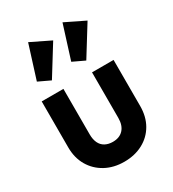

<svg xmlns="http://www.w3.org/2000/svg" viewBox="-192 -895 911 1011"><g transform="rotate(-30 264.0 -389.5)"><path d="M264 10Q200 10 150.5 -17Q101 -44 73 -92Q45 -140 45 -203V-483H177V-206Q177 -176 187 -154.5Q197 -133 217 -122Q237 -111 264 -111Q305 -111 328 -136Q351 -161 351 -206V-483H482V-203Q482 -139 454.5 -91Q427 -43 377.5 -16.5Q328 10 264 10ZM147 -552 75 -586 139 -789 258 -731ZM356 -552 284 -586 348 -789 467 -731Z"/></g></svg>

Font: Outfit Thin SemiBold
Style: Regular
Weight: 600
Version: Version 1.100;gftools[0.9.27]